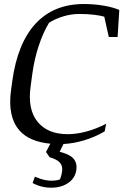

<svg xmlns="http://www.w3.org/2000/svg" viewBox="-20 -691 608 935"><path d="M39.6 -294.9Q64.9 -480.5 153.3 -575.9Q241.7 -671.4 388.2 -671.4Q437.5 -671.4 483.2 -663.8Q528.8 -656.2 561 -642.6L552.7 -510.7H509.8L487.8 -609.9Q467.3 -615.7 435.5 -619.4Q403.8 -623 366.2 -623Q327.6 -623 289.1 -611.6Q250.5 -600.1 218.8 -580.1Q190.4 -533.2 169.2 -469.7Q147.9 -406.2 137.7 -333.5L128.9 -268.6Q113.8 -158.7 162.8 -98.1Q211.9 -37.6 309.6 -37.6Q353.5 -37.6 401.9 -50.8Q450.2 -64 497.1 -88.4L489.7 -51.3Q443.4 -23.4 385.3 -6.3Q336.4 7.8 289.1 10.3L270.5 47.9Q290 53.2 306.4 60.1Q322.8 66.9 333.7 77.1Q344.7 87.4 349.6 102.1Q354.5 116.7 351.6 137.2Q349.1 155.8 339.6 171.4Q330.1 187 314.2 198.5Q298.3 210 276.9 216.6Q255.4 223.1 228.5 223.1Q209 223.1 192.9 219.7Q176.8 216.3 164.6 211.9Q150.4 206.5 138.7 200.2L149.9 169.4Q162.1 174.8 175.3 179.2Q186.5 183.1 200.9 186Q215.3 189 230.5 189Q240.2 189 248 188Q255.9 187 261.2 186Q267.1 184.6 272 182.6Q274.4 176.8 276.4 169.9Q278.3 164.1 280 156.7Q281.7 149.4 282.7 141.1Q285.2 114.7 270.3 99.6Q255.4 84.5 221.7 74.7L204.1 49.3L225.1 8.8Q123 -1 74.7 -55.7Q16.1 -122.6 33.7 -251.5Z"/></svg>

Font: Noticia Text
Style: Italic
Weight: 400
Italic angle: -8°
Designer: JM Sole
Foundry: JM Sole
Version: Version 1.003